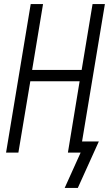

<svg xmlns="http://www.w3.org/2000/svg" viewBox="-20 -755 540 950"><path d="M365 175H300L379 0H316L374 -353H130L71 0H10L132 -735H193L139 -409H384L438 -735H499L386 -55H469Z"/></svg>

Font: Iosevka SS04 Light Oblique
Style: Regular
Weight: 300
Italic angle: -9°
Monospace: yes
Designer: Belleve Invis
Foundry: Belleve Invis
Version: Version 19.0.0; ttfautohint (v1.8.4)